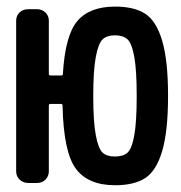

<svg xmlns="http://www.w3.org/2000/svg" viewBox="-20 -547 540 574"><path d="M360.8 -429.7Q347.7 -441.4 323.7 -441.4Q299.8 -441.4 287.1 -429.7Q274.4 -418 266.6 -377.9Q258.8 -337.9 258.8 -259.8Q258.8 -181.6 266.6 -141.6Q274.4 -101.6 287.1 -90.3Q299.8 -79.1 323.7 -79.1Q347.7 -79.1 360.8 -90.3Q374 -101.6 381.3 -141.6Q388.7 -181.6 388.7 -259.8Q388.7 -337.9 381.3 -377.9Q374 -418 360.8 -429.7ZM64.5 0Q49.8 0 39.1 -9.8Q28.3 -19.5 28.3 -35.2V-485.4Q28.3 -500 38.6 -509.8Q48.8 -519.5 64.5 -519.5H90.8Q105.5 -519.5 115.7 -509.8Q126 -500 126 -485.4V-326.2Q126 -321.3 130.9 -321.3H163.1Q168 -321.3 168 -326.2Q174.8 -441.4 211.4 -484.4Q248 -527.3 324.2 -527.3Q380.9 -527.3 414.1 -505.9Q447.3 -484.4 464.8 -425.3Q482.4 -366.2 482.4 -260.3Q482.4 -154.3 464.8 -95.2Q447.3 -36.1 414.1 -14.6Q380.9 6.8 324.2 6.8Q243.2 6.8 206.5 -43Q169.9 -92.8 167 -231.4Q167 -236.3 162.1 -236.3H130.9Q126 -236.3 126 -231.4V-35.2Q126 -20.5 116.2 -10.3Q106.4 0 90.8 0Z"/></svg>

Font: Rounded-L Mgen+ 1m medium
Style: Regular
Weight: 500
Designer: [Source Han Sans]
Ryoko NISHIZUKA  (kana & ideographs); Paul D. Hunt (Latin, Greek & Cyrillic); Wenlong ZHANG  (bopomofo
Version: Version 1.059.20150602